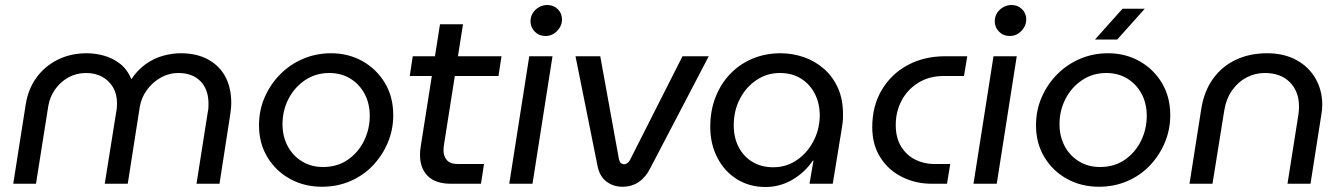

<svg xmlns="http://www.w3.org/2000/svg" viewBox="-20 -735 5375 768"><path d="M33 0 83 -318Q93 -380 126.5 -425.5Q160 -471 211.5 -496.5Q263 -522 327 -522Q361 -522 395.5 -512.5Q430 -503 459.5 -480.5Q489 -458 505 -419H506Q531 -456 563.5 -479Q596 -502 632.5 -512Q669 -522 703 -522Q767 -522 812.5 -497Q858 -472 881.5 -428Q905 -384 905 -324Q905 -311 903.5 -297.5Q902 -284 900 -271L858 0H766L811 -286Q813 -294 813.5 -302.5Q814 -311 814 -320Q814 -377 782 -410Q750 -443 693 -443Q656 -443 623 -424.5Q590 -406 567.5 -375Q545 -344 539 -307L491 0H399L445 -288Q447 -297 447.5 -305.5Q448 -314 448 -322Q448 -359 432 -386Q416 -413 388.5 -428Q361 -443 324 -443Q286 -443 254 -425.5Q222 -408 200.5 -377.5Q179 -347 173 -310L124 0Z M1268 12Q1197 12 1140 -19.5Q1083 -51 1049.5 -106.5Q1016 -162 1016 -234Q1016 -294 1039 -346.5Q1062 -399 1101.5 -438.5Q1141 -478 1193 -500Q1245 -522 1304 -522Q1374 -522 1430.5 -490Q1487 -458 1520 -402.5Q1553 -347 1553 -274Q1553 -216 1531 -164Q1509 -112 1470.5 -72Q1432 -32 1380 -10Q1328 12 1268 12ZM1272 -67Q1330 -67 1372 -96.5Q1414 -126 1436.5 -172.5Q1459 -219 1459 -272Q1459 -321 1438.5 -359.5Q1418 -398 1381.5 -420.5Q1345 -443 1297 -443Q1243 -443 1200.5 -414.5Q1158 -386 1134 -339.5Q1110 -293 1110 -238Q1110 -190 1130.5 -151Q1151 -112 1188 -89.5Q1225 -67 1272 -67Z M1784 0Q1722 0 1691 -31Q1660 -62 1660 -116Q1660 -132 1663 -150L1740 -638H1832L1757 -163Q1754 -146 1754 -134Q1754 -110 1767.5 -94.5Q1781 -79 1811 -79H1916L1904 0ZM1619 -431 1631 -510H1986L1974 -431Z M2017 0 2097 -510H2190L2110 0ZM2162 -591Q2136 -591 2119 -608.5Q2102 -626 2102 -650Q2102 -668 2111 -682.5Q2120 -697 2135.5 -706Q2151 -715 2169 -715Q2194 -715 2211 -698.5Q2228 -682 2228 -657Q2228 -639 2218.5 -624Q2209 -609 2194.5 -600Q2180 -591 2162 -591Z M2470 12Q2433 12 2405.5 -9Q2378 -30 2370 -72L2282 -510H2381L2456 -97Q2459 -86 2464.5 -82Q2470 -78 2476 -78Q2491 -78 2501 -97L2710 -510H2815L2581 -62Q2563 -26 2535 -7Q2507 12 2470 12Z M3042 13Q2978 13 2928 -18Q2878 -49 2849.5 -104Q2821 -159 2821 -228Q2821 -292 2842 -346Q2863 -400 2901 -439.5Q2939 -479 2990.5 -500.5Q3042 -522 3102 -522Q3150 -522 3195 -506.5Q3240 -491 3276 -459.5Q3312 -428 3332.5 -381.5Q3353 -335 3352 -272Q3352 -257 3350.5 -244.5Q3349 -232 3347 -220L3311 0H3218L3234 -93H3232Q3198 -44 3148.5 -15.5Q3099 13 3042 13ZM3073 -66Q3124 -66 3165 -93Q3206 -120 3231.5 -166Q3257 -212 3259 -268Q3260 -318 3240.5 -357.5Q3221 -397 3185 -420Q3149 -443 3099 -443Q3049 -443 3007 -415.5Q2965 -388 2940 -340.5Q2915 -293 2915 -234Q2915 -184 2935 -146Q2955 -108 2990.5 -87Q3026 -66 3073 -66Z M3707 0Q3643 0 3588.5 -27Q3534 -54 3501.5 -105Q3469 -156 3469 -226Q3469 -312 3507.5 -376Q3546 -440 3611.5 -475Q3677 -510 3761 -510H3849L3836 -431H3755Q3696 -431 3652.5 -403.5Q3609 -376 3586 -332Q3563 -288 3563 -235Q3563 -183 3585 -148Q3607 -113 3642 -96Q3677 -79 3716 -79H3781L3768 0Z M3874 0 3954 -510H4047L3967 0ZM4019 -591Q3993 -591 3976 -608.5Q3959 -626 3959 -650Q3959 -668 3968 -682.5Q3977 -697 3992.5 -706Q4008 -715 4026 -715Q4051 -715 4068 -698.5Q4085 -682 4085 -657Q4085 -639 4075.5 -624Q4066 -609 4051.5 -600Q4037 -591 4019 -591Z M4376 12Q4305 12 4248 -19.5Q4191 -51 4157.5 -106.5Q4124 -162 4124 -234Q4124 -294 4147 -346.5Q4170 -399 4209.5 -438.5Q4249 -478 4301 -500Q4353 -522 4412 -522Q4482 -522 4538.5 -490Q4595 -458 4628 -402.5Q4661 -347 4661 -274Q4661 -216 4639 -164Q4617 -112 4578.5 -72Q4540 -32 4488 -10Q4436 12 4376 12ZM4380 -67Q4438 -67 4480 -96.5Q4522 -126 4544.5 -172.5Q4567 -219 4567 -272Q4567 -321 4546.5 -359.5Q4526 -398 4489.5 -420.5Q4453 -443 4405 -443Q4351 -443 4308.5 -414.5Q4266 -386 4242 -339.5Q4218 -293 4218 -238Q4218 -190 4238.5 -151Q4259 -112 4296 -89.5Q4333 -67 4380 -67ZM4360 -577 4470 -700H4559L4449 -577Z M4738 0 4785 -299Q4796 -369 4831.5 -419Q4867 -469 4922.5 -495.5Q4978 -522 5049 -522Q5116 -522 5165.5 -495Q5215 -468 5242 -421Q5269 -374 5269 -316Q5269 -306 5268 -295.5Q5267 -285 5265 -274L5222 0H5130L5174 -279Q5175 -287 5175.5 -294.5Q5176 -302 5176 -309Q5176 -369 5139.5 -406Q5103 -443 5039 -443Q5001 -443 4967 -425.5Q4933 -408 4909 -374.5Q4885 -341 4877 -293L4830 0Z"/></svg>

Font: MuseoModerno
Style: Italic
Weight: 400
Italic angle: -9°
Designer: Pablo Cosgaya, Héctor Gatti, Marcela Romero, and the Authors of The MuseoModerno Project.
Foundry: Omnibus-Type Team
Version: Version 1.003